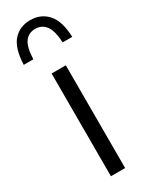

<svg xmlns="http://www.w3.org/2000/svg" viewBox="-238 -841 678 878"><g transform="rotate(-30 101.0 -401.5)"><path d="M63.5 0V-542.5H138.5V0ZM-27 -640.5Q-24 -726 10 -764.5Q44 -803 100.5 -803Q155.5 -803 190.8 -764.2Q226 -725.5 229 -640.5H178.5Q175 -704 154.8 -730.5Q134.5 -757 100.5 -757Q65 -757 45.5 -730.5Q26 -704 23.5 -640.5Z"/></g></svg>

Font: Encode Sans Condensed Condensed
Style: Regular
Weight: 400
Width: 3
Designer: Multiple Designers
Foundry: Impallari Type
Version: Version 3.000; ttfautohint (v1.8.3) -l 8 -r 50 -G 200 -x 14 